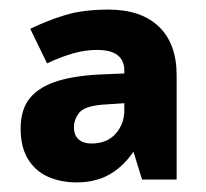

<svg xmlns="http://www.w3.org/2000/svg" viewBox="-20 -742 429 400"><path d="M206 -722Q274 -722 311 -686.5Q348 -651 348 -585V-368H276L258 -426Q237 -395 208 -378.5Q179 -362 140 -362Q106 -362 79.5 -374Q53 -386 38 -411Q23 -436 23 -474Q23 -515 43 -538.5Q63 -562 101 -573.5Q139 -585 193 -587L239 -589V-595Q239 -616 225 -627Q211 -638 182 -638Q158 -638 133 -631Q108 -624 78 -610L43 -682Q78 -699 115.5 -710.5Q153 -722 206 -722ZM194 -524Q156 -521 145 -507Q134 -493 134 -477Q134 -460 144 -451.5Q154 -443 170 -443Q203 -443 221 -463.5Q239 -484 239 -512V-527Z"/></svg>

Font: Noto Sans Hebrew ExtraBold
Style: Regular
Weight: 800
Designer: Monotype Design Team
Foundry: Monotype Imaging Inc.
Version: Version 2.003